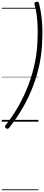

<svg xmlns="http://www.w3.org/2000/svg" viewBox="-20 -1371 498 2164"><path d="M44 39Q126 -64 191 -180Q256 -296 302.5 -420Q349 -544 375 -674Q401 -804 403 -935Q406 -1001 404 -1068Q402 -1135 394 -1199.5Q386 -1264 369 -1320Q366 -1335 371 -1341.5Q376 -1348 390 -1350Q403 -1352 410 -1349.5Q417 -1347 419 -1336Q435 -1274 444.5 -1205.5Q454 -1137 457 -1066.5Q460 -996 456 -929Q454 -794 428 -662.5Q402 -531 354.5 -405Q307 -279 239 -160.5Q171 -42 85 67Q76 78 68.5 80Q61 82 48 75Q38 68 36 59.5Q34 51 44 39ZM0 763H413V773H0ZM0 -20H413V0H0ZM0 -505H413V-500H0ZM0 -1283H413V-1273H0Z"/></svg>

Font: Playwrite NL Guides
Style: Regular
Weight: 400
Designer: Veronika Burian, José Scaglione
Foundry: TypeTogether
Version: Version 1.003